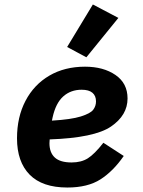

<svg xmlns="http://www.w3.org/2000/svg" viewBox="-20 -826 640 858"><path d="M56 -208Q56 -303 94 -375.5Q132 -448 200.5 -488Q269 -528 360 -528Q442 -528 496 -491Q550 -454 550 -386Q550 -311 476 -260.5Q402 -210 202 -203Q201 -195 201 -186Q201 -144 225 -122Q249 -100 300 -100Q343 -100 372.5 -118.5Q402 -137 442 -188L533 -129Q486 -61 429 -24.5Q372 12 281 12Q169 12 112.5 -45.5Q56 -103 56 -208ZM215 -301 212 -287Q298 -292 341 -305.5Q384 -319 396.5 -335.5Q409 -352 409 -373Q409 -398 393 -411.5Q377 -425 345 -425Q296 -425 262.5 -395Q229 -365 215 -301ZM366 -570 280 -616 395 -806 509 -746Z"/></svg>

Font: iA Writer Mono V
Style: Regular
Weight: 400
Italic angle: -9.5°
Designer: Mike Abbink, Paul van der Laan, Pieter van Rosmalen
Foundry: Bold Monday
Version: Version 2.000